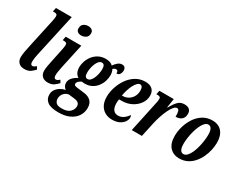

<svg xmlns="http://www.w3.org/2000/svg" viewBox="-115 -1338 2679 2151"><g transform="rotate(30 1225.0 -263.0)"><path d="M148 10Q99 10 73.5 -17Q48 -44 48 -87Q48 -115 55 -155.5Q62 -196 75 -254L155 -624Q158 -638 160 -652.5Q162 -667 162 -679Q162 -697 151.5 -703.5Q141 -710 122 -710H104L115 -760H319L199 -213Q192 -184 188 -155.5Q184 -127 184 -107Q184 -65 210 -65Q221 -65 232 -71.5Q243 -78 257 -89L276 -56Q256 -33 226.5 -11.5Q197 10 148 10Z M512 -634Q484 -634 465.5 -647.5Q447 -661 447 -689Q447 -730 472.5 -748Q498 -766 531 -766Q557 -766 577.5 -753Q598 -740 598 -710Q598 -670 571 -652Q544 -634 512 -634ZM451 10Q402 10 376.5 -16.5Q351 -43 351 -86Q351 -112 358 -153.5Q365 -195 377 -247L407 -391Q416 -432 416 -454Q416 -473 406 -479.5Q396 -486 376 -486H360L370 -536H572L502 -213Q496 -182 491.5 -154.5Q487 -127 487 -107Q487 -65 513 -65Q526 -65 536.5 -71.5Q547 -78 560 -89L579 -56Q558 -33 529 -11.5Q500 10 451 10Z M721 240Q621 240 578 206.5Q535 173 535 118Q535 79 554.5 51Q574 23 604.5 5Q635 -13 669 -20Q654 -30 642.5 -48Q631 -66 631 -91Q631 -126 655.5 -155Q680 -184 725 -207Q672 -240 672 -319Q672 -355 685.5 -394.5Q699 -434 726 -468.5Q753 -503 793 -524.5Q833 -546 887 -546Q914 -546 938 -538.5Q962 -531 978 -514Q998 -543 1022 -563Q1046 -583 1075 -583Q1100 -583 1111.5 -568.5Q1123 -554 1123 -534Q1123 -519 1118 -502.5Q1113 -486 1101.5 -474.5Q1090 -463 1068 -463Q1071 -503 1043 -503Q1031 -503 1022 -498Q1013 -493 1003 -485Q1021 -455 1021 -412Q1021 -375 1009 -336Q997 -297 971.5 -263Q946 -229 907.5 -208Q869 -187 815 -187Q795 -187 780 -191Q759 -182 742.5 -166.5Q726 -151 726 -134Q726 -119 738.5 -113Q751 -107 770 -105L862 -94Q919 -87 951 -56Q983 -25 983 34Q983 92 952.5 138.5Q922 185 864 212.5Q806 240 721 240ZM818 -247Q839 -247 855.5 -264.5Q872 -282 883.5 -309.5Q895 -337 901 -368Q907 -399 907 -426Q907 -488 868 -488Q847 -488 830.5 -470.5Q814 -453 802.5 -425.5Q791 -398 785 -367.5Q779 -337 779 -310Q779 -276 789 -261.5Q799 -247 818 -247ZM732 183Q804 183 837 150.5Q870 118 870 77Q870 50 852.5 34.5Q835 19 794 15L726 7Q686 13 662 42Q638 71 638 109Q638 140 657.5 161.5Q677 183 732 183Z M1281 10Q1232 10 1192 -11.5Q1152 -33 1128 -76Q1104 -119 1104 -185Q1104 -242 1123.5 -304.5Q1143 -367 1180.5 -422Q1218 -477 1273 -511.5Q1328 -546 1399 -546Q1457 -546 1488.5 -517Q1520 -488 1520 -435Q1520 -380 1487 -332.5Q1454 -285 1397.5 -256Q1341 -227 1270 -227H1239Q1234 -205 1234 -177Q1234 -122 1255.5 -92.5Q1277 -63 1318 -63Q1358 -63 1390.5 -87.5Q1423 -112 1440 -141Q1450 -131 1450 -110Q1450 -85 1431.5 -57Q1413 -29 1376 -9.5Q1339 10 1281 10ZM1253 -280Q1293 -280 1325.5 -299Q1358 -318 1377.5 -352Q1397 -386 1397 -430Q1397 -459 1387.5 -475Q1378 -491 1361 -491Q1342 -491 1324 -472.5Q1306 -454 1290 -423Q1274 -392 1262.5 -354.5Q1251 -317 1245 -280Z M1616 -385Q1621 -405 1624 -423Q1627 -441 1627 -456Q1627 -474 1616 -480Q1605 -486 1590 -486H1572L1582 -536H1768L1750 -419H1755Q1787 -478 1819.5 -512Q1852 -546 1903 -546Q1947 -546 1968 -526Q1989 -506 1989 -471Q1989 -425 1961.5 -400Q1934 -375 1884 -375Q1886 -419 1878.5 -443.5Q1871 -468 1851 -468Q1832 -468 1811 -444Q1790 -420 1770 -378.5Q1750 -337 1732.5 -285Q1715 -233 1703 -176L1665 0H1534Z M2150 10Q2076 10 2029.5 -39Q1983 -88 1983 -186Q1983 -243 2000.5 -305.5Q2018 -368 2053.5 -423Q2089 -478 2142.5 -512Q2196 -546 2268 -546Q2314 -546 2351 -526Q2388 -506 2410 -463Q2432 -420 2432 -351Q2432 -307 2421 -257.5Q2410 -208 2388 -161Q2366 -114 2332.5 -75Q2299 -36 2253.5 -13Q2208 10 2150 10ZM2168 -56Q2194 -56 2215.5 -79Q2237 -102 2253.5 -139Q2270 -176 2281 -219.5Q2292 -263 2297.5 -305.5Q2303 -348 2303 -380Q2303 -435 2288.5 -459Q2274 -483 2249 -483Q2224 -483 2203 -461Q2182 -439 2165.5 -403Q2149 -367 2137 -323.5Q2125 -280 2119 -237Q2113 -194 2113 -159Q2113 -104 2128 -80Q2143 -56 2168 -56Z"/></g></svg>

Font: Noto Serif ExtraCondensed
Style: Bold Italic
Weight: 700
Width: 2
Italic angle: -12°
Designer: Monotype Design Team
Foundry: Monotype Imaging Inc.
Version: Version 2.013; ttfautohint (v1.8.4.7-5d5b)